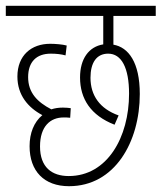

<svg xmlns="http://www.w3.org/2000/svg" viewBox="-20 -642 557 662"><path d="M217 -35C159 -35 118 -65 118 -137C118 -207 154 -237 199 -237C206 -237 215 -237 222 -236L224 -269C218 -270 207 -271 197 -271C182 -271 169 -269 157 -265C109 -290 77 -322 77 -376C77 -429 106 -457 155 -457C175 -457 191 -455 206 -451L210 -485C196 -489 170 -491 153 -491C88 -491 40 -451 40 -378C40 -314 77 -271 126 -245C97 -221 82 -183 82 -138C82 -52 132 0 218 0C376 0 462 -153 462 -318C462 -427 423 -479 371 -488V-587H517V-622H0V-587H336V-489C286 -481 256 -439 256 -375C256 -301 293 -244 375 -212L389 -244C324 -267 292 -313 292 -374C292 -426 313 -457 353 -457C399 -457 425 -408 425 -319C425 -169 350 -35 217 -35Z"/></svg>

Font: Noto Sans ExtraCondensed ExtraLight
Style: Regular
Weight: 200
Width: 2
Designer: Monotype Design Team
Foundry: Monotype Imaging Inc.
Version: Version 2.013